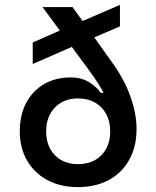

<svg xmlns="http://www.w3.org/2000/svg" viewBox="-20 -759 640 786"><path d="M299 7Q228 7 174.5 -21.5Q121 -50 91 -101.5Q61 -153 61 -221Q61 -288 87 -337.5Q113 -387 160 -414.5Q207 -442 270 -442Q316 -442 348 -420.5Q380 -399 392 -379H404Q401 -386 384.5 -413Q368 -440 336 -483L274 -567L114 -497V-585L225 -634L154 -730H277L318 -673L471 -739V-651L366 -606L437 -506Q487 -438 513 -366.5Q539 -295 539 -231Q539 -159 509.5 -105.5Q480 -52 426 -22.5Q372 7 299 7ZM299 -87Q359 -87 395 -123.5Q431 -160 431 -221Q431 -282 395 -319Q359 -356 299 -356Q241 -356 205 -319Q169 -282 169 -221Q169 -160 205 -123.5Q241 -87 299 -87Z"/></svg>

Font: JetBrains Mono SemiBold
Style: Regular
Weight: 472
Monospace: yes
Designer: Philipp Nurullin, Konstantin Bulenkov
Foundry: JetBrains
Version: Version 2.305; ttfautohint (v1.8.4.7-5d5b)